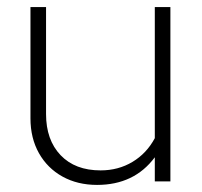

<svg xmlns="http://www.w3.org/2000/svg" viewBox="-20 -512 569 542"><path d="M254 10Q199 10 156.5 -13.5Q114 -37 90 -79.5Q66 -122 66 -178V-492H110V-190Q110 -117 151 -74Q192 -31 264 -31Q314 -31 354 -55Q394 -79 417 -122V-492H461V0H417V-68Q359 10 254 10Z"/></svg>

Font: Red Hat Display
Style: Regular
Weight: 300
Designer: Pentagram, MCKL
Foundry: Pentagram, MCKL
Version: Version 1.023